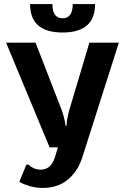

<svg xmlns="http://www.w3.org/2000/svg" viewBox="-20 -910 615 945"><path d="M128 -890H238Q238 -820 288 -820Q338 -820 338 -890H448Q448 -750 288 -750Q128 -750 128 -890ZM190 15Q147 15 108 0Q90 -6 75 -15L110 -100H120Q130 -90 137 -87Q156 -75 180 -75Q231 -75 250 -135L265 -185H224L10 -700H155L285 -365Q293 -342 299 -314Q301 -306 303 -290H307Q307 -298 309 -314Q318 -360 320 -365L420 -700H565L385 -135Q363 -67 314 -26Q265 15 190 15Z"/></svg>

Font: Scada
Style: Bold
Weight: 700
Designer: Jovanny Lemonad
Foundry: Jovanny Lemonad
Version: Version 4.100;PS 004.100;hotconv 1.0.88;makeotf.lib2.5.64775